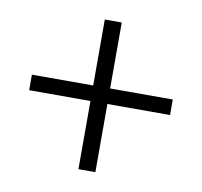

<svg xmlns="http://www.w3.org/2000/svg" viewBox="-64 -657 687 654"><g transform="rotate(10 279.5 -330.0)"><path d="M247.6 -71.3V-307.1H35.6V-360.8H247.6V-588.9H306.2V-360.8H522.9V-307.1H306.2V-71.3Z"/></g></svg>

Font: Roboto Slab Light
Style: Regular
Weight: 300
Designer: Google
Version: Version 2.000; ttfautohint (v1.8.1.43-b0c9)